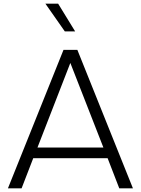

<svg xmlns="http://www.w3.org/2000/svg" viewBox="-20 -1020 763 1040"><path d="M387 -850H331L226 -1000H295ZM626 0 563 -163H160L97 0H23L324 -750H399L700 0ZM183 -221H540L361 -679Z"/></svg>

Font: Orkney Light
Style: Regular
Weight: 300
Designer: Samuel Oakes and Alfredo Marco Pradil
Foundry: Alfredo Marco Pradil
Version: 1.0; ttfautohint (v1.5)